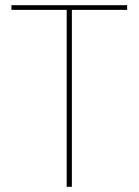

<svg xmlns="http://www.w3.org/2000/svg" viewBox="-20 -720 536 740"><path d="M237 0V-682H24V-700H470V-682H257V0Z"/></svg>

Font: DM Sans 28pt Thin
Style: Regular
Weight: 250
Version: Version 4.004;gftools[0.9.30]